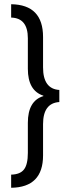

<svg xmlns="http://www.w3.org/2000/svg" viewBox="-20 -720 342 899"><path d="M257.8 -242.2Q181.6 -237.3 181.6 -138.7V7.8Q181.6 157.2 32.2 159.2V97.7Q74.7 96.7 92.5 73.2Q110.4 49.8 110.4 -3.9V-145Q110.4 -248 183.1 -270V-272Q110.4 -295.4 110.4 -397.9V-541Q110.4 -635.7 32.2 -637.7V-700.2Q181.6 -698.2 181.6 -546.9V-404.3Q181.6 -303.7 257.8 -298.8Z"/></svg>

Font: Segoe UI Historic
Style: Regular
Weight: 400
Foundry: Microsoft Corporation
Version: Version 1.03